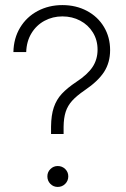

<svg xmlns="http://www.w3.org/2000/svg" viewBox="-20 -737 499 762"><path d="M283.2 -412.1Q327.1 -440.9 347.2 -470.9Q367.2 -501 367.2 -540Q367.2 -578.1 348.6 -608.2Q330.1 -638.2 298.3 -655Q266.6 -671.9 227.5 -671.9Q189 -671.9 156.7 -654.5Q124.5 -637.2 105 -605.2Q85.4 -573.2 84 -530.3H33.2Q34.2 -585 59.8 -627.4Q85.4 -669.9 129.6 -693.4Q173.8 -716.8 227.5 -716.8Q281.7 -716.8 325 -693.8Q368.2 -670.9 392.6 -630.1Q417 -589.4 417 -538.1Q417 -488.8 393.1 -451.7Q369.1 -414.6 316.4 -378.9Q284.2 -356.9 266.4 -337.2Q248.5 -317.4 240.7 -293.2Q232.9 -269 232.4 -234.4V-205.1H182.6V-234.4Q183.1 -280.3 193.6 -311Q204.1 -341.8 225.3 -364.7Q246.6 -387.7 283.2 -412.1ZM168 -37.1Q168 -54.2 180.2 -66.2Q192.4 -78.1 209 -78.1Q226.6 -78.1 238.8 -66.2Q251 -54.2 251 -37.1Q251 -19.5 238.8 -7.3Q226.6 4.9 209 4.9Q191.9 4.9 179.9 -7.3Q168 -19.5 168 -37.1Z"/></svg>

Font: Pretendard GOV ExtraLight
Style: Regular
Weight: 200
Designer: Base glyphs from Inter by Rasmus Andersson; Hangeul glyphs from Noto Sans CJK(Source Han Sans) by Jang Soo-young and Kan
Foundry: Kil Hyung-jin
Version: Version 1.309